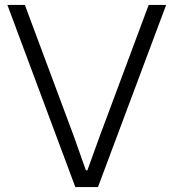

<svg xmlns="http://www.w3.org/2000/svg" viewBox="-20 -760 704 780"><path d="M10 -740H81L279 -209L329 -68H335L386 -209L584 -740H655L378 0H286Z"/></svg>

Font: Encode Sans Normal
Style: Light
Weight: 300
Designer: Pablo Impallari, Andres Torresi
Foundry: Pablo Impallari, Andres Torresi
Version: Version 1.000; ttfautohint (v1.00) -l 8 -r 50 -G 200 -x 14 -